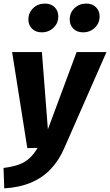

<svg xmlns="http://www.w3.org/2000/svg" viewBox="-37 -820 610 1063"><path d="M387.1 -531.6H552.4L318.1 1.7Q288.6 69.5 242.7 117.4Q196.7 165.3 133 191.6Q69.3 218 -13.5 222.8L-17.5 109.8Q34.6 103.4 69.1 90.4Q103.6 77.5 127.4 55Q151.2 32.5 171.3 -1.3L114.2 0L30.1 -531.6H195L228.1 -103.8ZM194 -641Q160.6 -641 140.4 -661Q120.2 -681 120.2 -711.5Q120.2 -749.6 146.7 -774.9Q173.1 -800.2 211.9 -800.2Q245.3 -800.2 265.5 -780.1Q285.7 -760.1 285.7 -729.7Q285.7 -691.6 259.2 -666.3Q232.8 -641 194 -641ZM422.9 -641Q389.5 -641 369.3 -661Q349 -681 349 -711.5Q349 -749.6 375.5 -774.9Q402 -800.2 440.7 -800.2Q474.1 -800.2 494.3 -780.1Q514.5 -760.1 514.5 -729.7Q514.5 -691.6 488 -666.3Q461.6 -641 422.9 -641Z"/></svg>

Font: Fira Sans Variable
Style: Italic
Weight: 397
Italic angle: -8°
Designer: Carrois Corporate & Edenspiekermann AG
Foundry: Carrois Corporate GbR & Edenspiekermann AG
Version: Version 4.202